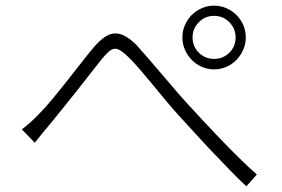

<svg xmlns="http://www.w3.org/2000/svg" viewBox="-20 -691 996 678"><path d="M660 -559Q660 -527 682 -505Q704 -483 736 -483Q768 -483 790 -505Q812 -527 812 -559Q812 -590 790 -612.5Q768 -635 736 -635Q704 -635 682 -612.5Q660 -590 660 -559ZM624 -559Q624 -582 633 -602.5Q642 -623 657 -638Q672 -653 692.5 -662Q713 -671 736 -671Q759 -671 779.5 -662Q800 -653 815 -638Q830 -623 839 -602.5Q848 -582 848 -559Q848 -536 839 -515.5Q830 -495 815 -479.5Q800 -464 779.5 -455Q759 -446 736 -446Q713 -446 692.5 -455Q672 -464 657 -479.5Q642 -495 633 -515.5Q624 -536 624 -559ZM57 -234Q73 -246 88 -259.5Q103 -273 120 -291Q140 -311 164.5 -340.5Q189 -370 215 -403Q241 -436 266 -468Q291 -500 311 -524Q331 -547 349.5 -560Q368 -573 388 -573Q421 -573 462 -532Q480 -512 503 -485.5Q526 -459 550.5 -430Q575 -401 600 -372Q625 -343 649 -317Q670 -294 698.5 -263.5Q727 -233 758.5 -200Q790 -167 823 -134.5Q856 -102 887 -75L850 -33Q822 -59 792 -90Q762 -121 731.5 -153Q701 -185 672 -217Q643 -249 617 -277Q593 -303 568.5 -332.5Q544 -362 520.5 -390.5Q497 -419 475.5 -444Q454 -469 437 -486Q404 -519 387 -519Q376 -519 365 -509.5Q354 -500 340 -483Q322 -461 298.5 -430.5Q275 -400 249.5 -368Q224 -336 199.5 -305.5Q175 -275 156 -252Q142 -236 128 -218.5Q114 -201 103 -187Z"/></svg>

Font: Kinto Sans Light
Style: Regular
Weight: 300
Designer: Authors: Ryoko NISHIZUKA  (kana & ideographs); Paul D. Hunt (Latin, Greek & Cyrillic); Wenlong ZHANG  (bopomofo); Sandol
Foundry: Adobe Systems Incorporated, ookami Inc.
Version: Version 0.001